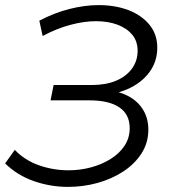

<svg xmlns="http://www.w3.org/2000/svg" viewBox="-22 -726 678 752"><path d="M244 6Q176 6 111 -16.5Q46 -39 -2 -86L36 -139Q75 -98 131 -78.5Q187 -59 246 -59Q292 -59 334.5 -70.5Q377 -82 411.5 -103.5Q446 -125 466 -155.5Q486 -186 486 -224Q486 -278 445.5 -305.5Q405 -333 327 -333H176L188 -393H337Q393 -393 433 -410Q473 -427 495 -457.5Q517 -488 517 -527Q517 -565 495.5 -590.5Q474 -616 437.5 -629.5Q401 -643 354 -643Q307 -643 253 -628.5Q199 -614 145 -585L132 -645Q191 -676 250.5 -691Q310 -706 364 -706Q429 -706 480.5 -686.5Q532 -667 563 -629.5Q594 -592 594 -539Q594 -485 563 -443Q532 -401 477.5 -377Q423 -353 353 -353L361 -375Q423 -375 467 -356Q511 -337 535 -301.5Q559 -266 559 -218Q559 -167 532.5 -125.5Q506 -84 461 -54.5Q416 -25 360 -9.5Q304 6 244 6Z"/></svg>

Font: MOST Montserrat
Style: Italic
Weight: 400
Italic angle: -11.3°
Designer: Julieta Ulanovsky
Foundry: Julieta Ulanovsky
Version: Version 8.000;March 11, 2024;FontCreator 15.0.0.2926 64-bit